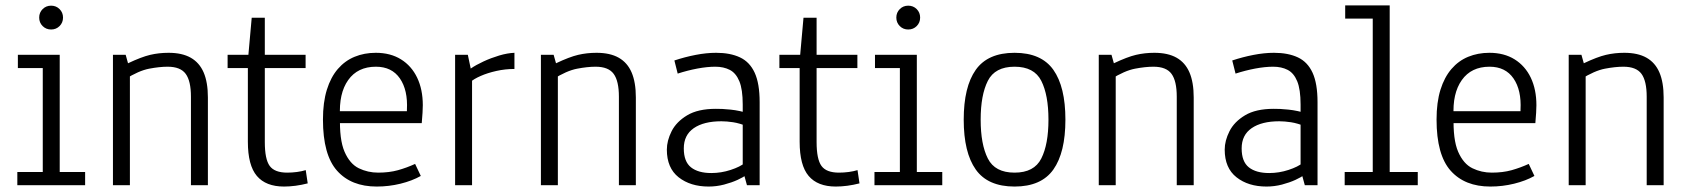

<svg xmlns="http://www.w3.org/2000/svg" viewBox="-20 -683 6221 708"><path d="M43.9 0V-48.8H137.7V-432.1H45.9V-481H200.2V-48.8H293.9V0ZM168.5 -574.2Q149.9 -574.2 137.2 -586.9Q124.5 -599.6 124.5 -618.2Q124.5 -636.7 137.2 -649.4Q149.9 -662.1 168.5 -662.1Q187 -662.1 199.7 -649.4Q212.4 -636.7 212.4 -618.2Q212.4 -599.6 199.7 -586.9Q187 -574.2 168.5 -574.2Z M396.5 0V-481H443.4L452.1 -449.7Q501.5 -473.1 533.7 -480.7Q565.9 -488.3 601.6 -488.3Q651.4 -488.3 683.3 -470.2Q715.3 -452.1 731 -415.8Q746.6 -379.4 746.6 -323.7V0H684.1V-326.2Q684.1 -384.3 664.8 -410.6Q645.5 -437 598.1 -437Q568.4 -437 530 -429.7Q491.7 -422.4 440.9 -390.6L459 -423.3V0Z M1027.3 4.9Q960.4 4.9 927.2 -34.2Q894 -73.2 894 -160.2V-456.1L916 -432.1H819.3V-481H918L894 -459L908.2 -617.7H956.5V-459L934.6 -481H1106.9V-432.1H934.6L956.5 -456.1V-159.2Q956.5 -95.7 974.6 -71Q992.7 -46.4 1039.1 -46.4Q1056.6 -46.4 1075 -48.8Q1093.3 -51.3 1107.4 -55.7L1114.7 -6.8Q1092.3 -1 1069.8 2Q1047.4 4.9 1027.3 4.9Z M1369.1 4.9Q1274.9 4.9 1222.9 -53.5Q1170.9 -111.8 1170.9 -242.2Q1170.9 -305.7 1185.3 -352.1Q1199.7 -398.4 1225.8 -428.7Q1252 -459 1287.6 -473.6Q1323.2 -488.3 1365.7 -488.3Q1419.9 -488.3 1458.7 -464.1Q1497.6 -439.9 1518.3 -396.5Q1539.1 -353 1539.1 -294.9Q1539.1 -284.2 1538.1 -267.3Q1537.1 -250.5 1535.2 -229H1211.4L1233.9 -255.4Q1231 -168.5 1250.5 -123.5Q1270 -78.6 1303.2 -62.5Q1336.4 -46.4 1374.5 -46.4Q1415 -46.4 1447.5 -55.4Q1480 -64.5 1510.7 -78.6L1531.7 -34.2Q1499.5 -16.1 1456.8 -5.6Q1414.1 4.9 1369.1 4.9ZM1480.5 -251V-278.3Q1484.4 -350.6 1454.6 -393.8Q1424.8 -437 1366.2 -437Q1298.8 -437 1263.9 -387.7Q1229 -338.4 1233.9 -253.9L1211.4 -272.9H1502.9Z M1658.2 0V-481H1705.1L1715.8 -430.2Q1734.9 -443.4 1762.7 -456.3Q1790.5 -469.2 1820.8 -478.3Q1851.1 -487.3 1877 -488.3V-428.7Q1843.3 -428.7 1810.5 -421.4Q1777.8 -414.1 1752.2 -402.8Q1726.6 -391.6 1713.4 -379.4L1720.7 -407.2V0Z M1974.6 0V-481H2021.5L2030.3 -449.7Q2079.6 -473.1 2111.8 -480.7Q2144 -488.3 2179.7 -488.3Q2229.5 -488.3 2261.5 -470.2Q2293.5 -452.1 2309.1 -415.8Q2324.7 -379.4 2324.7 -323.7V0H2262.2V-326.2Q2262.2 -384.3 2242.9 -410.6Q2223.6 -437 2176.3 -437Q2146.5 -437 2108.2 -429.7Q2069.8 -422.4 2019 -390.6L2037.1 -423.3V0Z M2593.3 4.9Q2525.9 4.9 2482.4 -29.3Q2439 -63.5 2439 -131.3Q2439 -164.1 2456.5 -199Q2474.1 -233.9 2513.9 -257.8Q2553.7 -281.7 2619.6 -281.7Q2640.6 -282.2 2674.1 -278.8Q2707.5 -275.4 2744.1 -263.7L2718.8 -248V-297.4Q2718.8 -353.5 2706.3 -383.5Q2693.8 -413.6 2671.1 -425.3Q2648.4 -437 2617.7 -437Q2587.9 -437 2551.5 -430.2Q2515.1 -423.3 2479 -411.6L2466.8 -460Q2504.9 -472.7 2544.9 -480.5Q2585 -488.3 2620.6 -488.3Q2672.9 -488.3 2708.7 -471.4Q2744.6 -454.6 2762.9 -414.8Q2781.2 -375 2781.2 -306.2V0H2734.4L2719.2 -55.2L2731 -37.6Q2721.7 -29.8 2700 -19.8Q2678.2 -9.8 2650.1 -2.4Q2622.1 4.9 2593.3 4.9ZM2603 -44.9Q2639.2 -44.9 2674.3 -56.4Q2709.5 -67.9 2727.5 -83L2718.8 -54.7V-245.1L2736.3 -216.8Q2707.5 -228.5 2683.6 -232.2Q2659.7 -235.8 2640.1 -235.8Q2575.2 -235.8 2538.3 -210.4Q2501.5 -185.1 2501.5 -135.7Q2501.5 -86.9 2528.1 -65.9Q2554.7 -44.9 2603 -44.9Z M3062 4.9Q2995.1 4.9 2961.9 -34.2Q2928.7 -73.2 2928.7 -160.2V-456.1L2950.7 -432.1H2854V-481H2952.6L2928.7 -459L2942.9 -617.7H2991.2V-459L2969.2 -481H3141.6V-432.1H2969.2L2991.2 -456.1V-159.2Q2991.2 -95.7 3009.3 -71Q3027.3 -46.4 3073.7 -46.4Q3091.3 -46.4 3109.6 -48.8Q3127.9 -51.3 3142.1 -55.7L3149.4 -6.8Q3127 -1 3104.5 2Q3082 4.9 3062 4.9Z M3204.6 0V-48.8H3298.3V-432.1H3206.5V-481H3360.8V-48.8H3454.6V0ZM3329.1 -574.2Q3310.5 -574.2 3297.9 -586.9Q3285.2 -599.6 3285.2 -618.2Q3285.2 -636.7 3297.9 -649.4Q3310.5 -662.1 3329.1 -662.1Q3347.7 -662.1 3360.4 -649.4Q3373 -636.7 3373 -618.2Q3373 -599.6 3360.4 -586.9Q3347.7 -574.2 3329.1 -574.2Z M3721.2 4.9Q3622.6 4.9 3578.1 -57.9Q3533.7 -120.6 3533.7 -241.7Q3533.7 -362.8 3578.1 -425.5Q3622.6 -488.3 3721.2 -488.3Q3819.8 -488.3 3864.3 -425.5Q3908.7 -362.8 3908.7 -241.7Q3908.7 -120.6 3864.3 -57.9Q3819.8 4.9 3721.2 4.9ZM3721.2 -46.4Q3793.5 -46.4 3819.8 -98.6Q3846.2 -150.9 3846.2 -241.7Q3846.2 -332.5 3819.8 -384.8Q3793.5 -437 3721.2 -437Q3648.9 -437 3622.6 -384.8Q3596.2 -332.5 3596.2 -241.7Q3596.2 -150.9 3622.6 -98.6Q3648.9 -46.4 3721.2 -46.4Z M4031.7 0V-481H4078.6L4087.4 -449.7Q4136.7 -473.1 4168.9 -480.7Q4201.2 -488.3 4236.8 -488.3Q4286.6 -488.3 4318.6 -470.2Q4350.6 -452.1 4366.2 -415.8Q4381.8 -379.4 4381.8 -323.7V0H4319.3V-326.2Q4319.3 -384.3 4300 -410.6Q4280.8 -437 4233.4 -437Q4203.6 -437 4165.3 -429.7Q4127 -422.4 4076.2 -390.6L4094.2 -423.3V0Z M4650.4 4.9Q4583 4.9 4539.6 -29.3Q4496.1 -63.5 4496.1 -131.3Q4496.1 -164.1 4513.7 -199Q4531.2 -233.9 4571 -257.8Q4610.8 -281.7 4676.8 -281.7Q4697.8 -282.2 4731.2 -278.8Q4764.6 -275.4 4801.3 -263.7L4775.9 -248V-297.4Q4775.9 -353.5 4763.4 -383.5Q4751 -413.6 4728.3 -425.3Q4705.6 -437 4674.8 -437Q4645 -437 4608.6 -430.2Q4572.3 -423.3 4536.1 -411.6L4523.9 -460Q4562 -472.7 4602.1 -480.5Q4642.1 -488.3 4677.7 -488.3Q4730 -488.3 4765.9 -471.4Q4801.8 -454.6 4820.1 -414.8Q4838.4 -375 4838.4 -306.2V0H4791.5L4776.4 -55.2L4788.1 -37.6Q4778.8 -29.8 4757.1 -19.8Q4735.4 -9.8 4707.3 -2.4Q4679.2 4.9 4650.4 4.9ZM4660.2 -44.9Q4696.3 -44.9 4731.4 -56.4Q4766.6 -67.9 4784.7 -83L4775.9 -54.7V-245.1L4793.5 -216.8Q4764.6 -228.5 4740.7 -232.2Q4716.8 -235.8 4697.3 -235.8Q4632.3 -235.8 4595.5 -210.4Q4558.6 -185.1 4558.6 -135.7Q4558.6 -86.9 4585.2 -65.9Q4611.8 -44.9 4660.2 -44.9Z M4938.5 0V-48.8H5042V-614.3H4940.4V-663.1H5104.5V-48.8H5208V0Z M5475.6 4.9Q5381.3 4.9 5329.3 -53.5Q5277.3 -111.8 5277.3 -242.2Q5277.3 -305.7 5291.7 -352.1Q5306.2 -398.4 5332.3 -428.7Q5358.4 -459 5394 -473.6Q5429.7 -488.3 5472.2 -488.3Q5526.4 -488.3 5565.2 -464.1Q5604 -439.9 5624.8 -396.5Q5645.5 -353 5645.5 -294.9Q5645.5 -284.2 5644.5 -267.3Q5643.6 -250.5 5641.6 -229H5317.9L5340.3 -255.4Q5337.4 -168.5 5356.9 -123.5Q5376.5 -78.6 5409.7 -62.5Q5442.9 -46.4 5481 -46.4Q5521.5 -46.4 5554 -55.4Q5586.4 -64.5 5617.2 -78.6L5638.2 -34.2Q5606 -16.1 5563.2 -5.6Q5520.5 4.9 5475.6 4.9ZM5586.9 -251V-278.3Q5590.8 -350.6 5561 -393.8Q5531.2 -437 5472.7 -437Q5405.3 -437 5370.4 -387.7Q5335.4 -338.4 5340.3 -253.9L5317.9 -272.9H5609.4Z M5764.6 0V-481H5811.5L5820.3 -449.7Q5869.6 -473.1 5901.9 -480.7Q5934.1 -488.3 5969.7 -488.3Q6019.5 -488.3 6051.5 -470.2Q6083.5 -452.1 6099.1 -415.8Q6114.7 -379.4 6114.7 -323.7V0H6052.2V-326.2Q6052.2 -384.3 6033 -410.6Q6013.7 -437 5966.3 -437Q5936.5 -437 5898.2 -429.7Q5859.9 -422.4 5809.1 -390.6L5827.1 -423.3V0Z"/></svg>

Font: Anaheim
Style: Regular
Weight: 400
Designer: Vernon Adams
Foundry: Vernon Adams
Version: Version 2.001